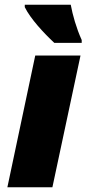

<svg xmlns="http://www.w3.org/2000/svg" viewBox="-20 -786 365 806"><path d="M208 -606H323V-618C300 -669 285 -723 277 -766H84V-756C108 -707 164 -647 208 -606ZM11 0H200L318 -553H128Z"/></svg>

Font: Noto Sans Black
Style: Italic
Weight: 900
Italic angle: -12°
Designer: Monotype Design Team
Foundry: Monotype Imaging Inc.
Version: Version 2.013